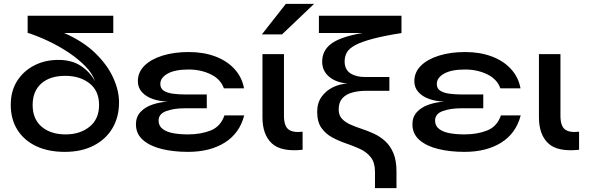

<svg xmlns="http://www.w3.org/2000/svg" viewBox="-20 -780 3068 1000"><path d="M318 11Q231 11 168 -19Q105 -49 70.5 -104Q36 -159 36 -234Q36 -306 69 -358Q102 -410 158 -439Q214 -468 284 -468Q355 -468 402.5 -436Q450 -404 475 -356Q463 -395 426.5 -433Q390 -471 339.5 -505Q289 -539 233 -565.5Q177 -592 127 -608H124V-698H570V-608H314Q411 -566 474.5 -505Q538 -444 569 -376.5Q600 -309 600 -247Q600 -170 565.5 -112Q531 -54 467.5 -21.5Q404 11 318 11ZM322 -80Q397 -80 446.5 -120Q496 -160 496 -233Q496 -307 446 -346Q396 -385 320 -385Q240 -385 195 -345Q150 -305 150 -233Q150 -160 197 -120Q244 -80 322 -80Z M959 11Q884 11 822.5 -4Q761 -19 724.5 -51Q688 -83 688 -133Q688 -171 711.5 -196.5Q735 -222 773 -235Q811 -248 854 -251Q811 -252 775.5 -264.5Q740 -277 719 -300.5Q698 -324 698 -357Q698 -404 732.5 -438Q767 -472 827 -490.5Q887 -509 963 -509Q1039 -509 1100 -486.5Q1161 -464 1200.5 -421.5Q1240 -379 1251 -320H1146Q1129 -368 1077.5 -393Q1026 -418 962 -418Q891 -418 853 -396.5Q815 -375 815 -343Q815 -319 833 -307.5Q851 -296 880.5 -292Q910 -288 944 -288H1057V-216H941Q886 -216 846 -201.5Q806 -187 806 -152Q806 -124 827.5 -108Q849 -92 883.5 -86Q918 -80 959 -80Q1026 -80 1077.5 -100.5Q1129 -121 1149 -179H1252Q1228 -86 1151 -37.5Q1074 11 959 11Z M1556 0Q1444 12 1395.5 -33.5Q1347 -79 1347 -169V-498H1459V-177Q1459 -124 1482.5 -106Q1506 -88 1556 -94ZM1344 -601 1469 -760H1616L1449 -601Z M1632 -198Q1632 -244 1655 -276Q1678 -308 1714 -325.5Q1750 -343 1790 -345Q1730 -350 1694 -380.5Q1658 -411 1658 -459Q1658 -517 1705.5 -552.5Q1753 -588 1867 -608H1641V-698H2071V-608Q1978 -593 1920 -577.5Q1862 -562 1830.5 -545Q1799 -528 1787 -507.5Q1775 -487 1775 -460Q1775 -417 1806 -397.5Q1837 -378 1885 -379H2008V-307H1885Q1847 -307 1814.5 -298Q1782 -289 1763 -268Q1744 -247 1744 -210Q1744 -180 1760.5 -162Q1777 -144 1803.5 -132Q1830 -120 1862 -109.5Q1894 -99 1926 -84.5Q1958 -70 1985 -46Q2012 -22 2028.5 16.5Q2045 55 2045 114V200H1933V114Q1933 67 1911.5 39.5Q1890 12 1855.5 -4Q1821 -20 1782.5 -33Q1744 -46 1710 -64.5Q1676 -83 1654 -114Q1632 -145 1632 -198Z M2399 11Q2324 11 2262.5 -4Q2201 -19 2164.5 -51Q2128 -83 2128 -133Q2128 -171 2151.5 -196.5Q2175 -222 2213 -235Q2251 -248 2294 -251Q2251 -252 2215.5 -264.5Q2180 -277 2159 -300.5Q2138 -324 2138 -357Q2138 -404 2172.5 -438Q2207 -472 2267 -490.5Q2327 -509 2403 -509Q2479 -509 2540 -486.5Q2601 -464 2640.5 -421.5Q2680 -379 2691 -320H2586Q2569 -368 2517.5 -393Q2466 -418 2402 -418Q2331 -418 2293 -396.5Q2255 -375 2255 -343Q2255 -319 2273 -307.5Q2291 -296 2320.5 -292Q2350 -288 2384 -288H2497V-216H2381Q2326 -216 2286 -201.5Q2246 -187 2246 -152Q2246 -124 2267.5 -108Q2289 -92 2323.5 -86Q2358 -80 2399 -80Q2466 -80 2517.5 -100.5Q2569 -121 2589 -179H2692Q2668 -86 2591 -37.5Q2514 11 2399 11Z M2996 0Q2884 12 2835.5 -33.5Q2787 -79 2787 -169V-498H2899V-177Q2899 -124 2922.5 -106Q2946 -88 2996 -94Z"/></svg>

Font: Syne SemiBold
Style: Regular
Weight: 600
Designer: Lucas Descroix
Foundry: Bonjour Monde
Version: Version 2.200; ttfautohint (v1.8.4)